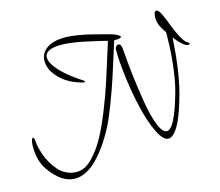

<svg xmlns="http://www.w3.org/2000/svg" viewBox="-111 -817 1247 1088"><g transform="rotate(-15 513.0 -272.5)"><path d="M1020 -451Q1026 -446 1026 -443Q1024 -439 1017 -438Q1009 -438 1002 -442Q978 -453 941 -502Q929 -306 895 -181Q863 -63 831.5 -8.5Q800 46 771 46Q740 46 710 -15.5Q680 -77 659 -165Q638 -253 625.5 -349.5Q613 -446 613 -518Q613 -528 619.5 -535.5Q626 -543 633 -543Q641 -543 646 -535Q651 -527 652 -511Q658 -431 667 -354Q676 -277 690.5 -190Q705 -103 726.5 -50Q748 3 773 3Q819 3 875 -197Q885 -231 892.5 -276.5Q900 -322 904.5 -366Q909 -410 911 -449Q913 -488 913 -517Q913 -524 913 -529.5Q913 -535 913 -540Q903 -555 898 -563Q893 -571 886.5 -584Q880 -597 877.5 -610Q875 -623 875 -638Q875 -642 875.5 -646Q876 -650 876.5 -653.5Q877 -657 878 -660Q879 -663 880.5 -665.5Q882 -668 883.5 -669.5Q885 -671 886.5 -672Q888 -673 890 -673Q894 -673 898 -670Q902 -667 907 -661Q918 -648 944 -580Q989 -462 1020 -451ZM16 -111Q16 -129 20 -143.5Q24 -158 29 -158Q37 -158 39 -131Q39 -119 43.5 -99.5Q48 -80 56.5 -54.5Q65 -29 80 -3Q95 23 113.5 44.5Q132 66 160 80Q188 94 219 94Q223 94 226.5 93.5Q230 93 233 93Q274 89 315.5 45.5Q357 2 389.5 -57.5Q422 -117 455.5 -201.5Q489 -286 509.5 -349Q530 -412 553 -486Q576 -560 582 -578Q562 -584 494.5 -599Q427 -614 406 -617Q355 -625 317 -625Q293 -625 275 -621.5Q257 -618 245.5 -611.5Q234 -605 228.5 -596.5Q223 -588 223 -576Q223 -542 268.5 -493.5Q314 -445 393 -395Q398 -392 396.5 -388.5Q395 -385 388 -386Q305 -406 255 -456.5Q205 -507 205 -560Q205 -604 242.5 -632Q280 -660 352 -660Q369 -660 388.5 -658Q408 -656 429.5 -652.5Q451 -649 469.5 -645Q488 -641 511 -635Q534 -629 548 -625.5Q562 -622 583 -616.5Q604 -611 610 -609Q617 -607 624 -604.5Q631 -602 637 -599Q643 -596 648 -593Q653 -590 656 -587Q659 -584 659 -581Q659 -577 650.5 -574.5Q642 -572 624 -572H617Q614 -563 592.5 -494Q571 -425 550.5 -362.5Q530 -300 500.5 -223Q471 -146 448 -102Q391 5 328 66.5Q265 128 201 128Q123 128 54 30Q16 -24 16 -111Z"/></g></svg>

Font: Bilbo Swash Caps
Style: Regular
Weight: 400
Designer: Robert E. Leuschke
Foundry: Robert E. Leuschke
Version: Version 1.002